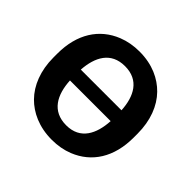

<svg xmlns="http://www.w3.org/2000/svg" viewBox="-172 -919 1127 1127"><g transform="rotate(45 391.5 -355.5)"><path d="M720.5 -339V-371C720.5 -480.7 685.4 -568.4 628.1 -627C574.9 -681.4 495.6 -721 388.3 -721C339.2 -721 294.1 -712.8 253 -696.5C128.4 -646.9 55 -533.9 55 -371V-339C55 -229.6 91.1 -141.6 148.5 -83.5C201.7 -29.7 282.3 10 389.4 10C438.5 10 483.4 1.8 524.2 -14.5C648.1 -64.3 720.5 -176.2 720.5 -339ZM218.9 -312H556.6C550.4 -201.2 506.2 -110 389.4 -110C270.8 -110 225.1 -199.5 218.9 -312ZM556.6 -402H218.9C226.4 -511.9 271.3 -600 388.3 -600C505 -600 550.3 -512.4 556.6 -402Z"/></g></svg>

Font: Asimov
Style: Wid
Weight: 500
Designer: Google
Version: Version 2.000980; 2014